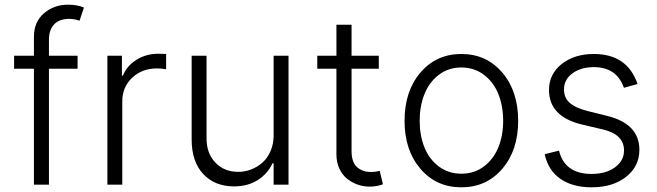

<svg xmlns="http://www.w3.org/2000/svg" viewBox="-20 -781 2779 812"><path d="M308.1 -545.4V-490.2H187V0H123.5V-490.2H39.6V-545.4H123.5V-625.5Q123.5 -688.5 166 -724.9Q208.5 -761.2 267.6 -761.2Q306.2 -761.2 335 -749L316.4 -693.4Q293.9 -701.2 272.9 -701.2Q231.4 -701.2 209.2 -678.2Q187 -655.3 187 -612.3V-545.4Z M434.1 0V-545.4H495.6V-461.4H500Q516.6 -502.9 557.4 -528.3Q598.1 -553.7 649.4 -553.7Q666 -553.7 682.6 -552.7V-488.3Q681.2 -488.3 674.6 -489.3Q668 -490.2 659.9 -491Q651.9 -491.7 644.5 -491.7Q580.6 -491.7 538.8 -452.1Q497.1 -412.6 497.1 -352.1V0Z M1137.2 -208.5V-545.4H1200.2V0H1137.2V-90.3H1132.3Q1112.3 -46.4 1070.1 -19.5Q1027.8 7.3 969.7 7.3Q888.7 7.3 839.6 -44.9Q790.5 -97.2 790.5 -191.9V-545.4H853.5V-195.8Q853.5 -132.3 890.9 -93.3Q928.2 -54.2 987.8 -54.2Q1016.1 -54.2 1042.5 -64.5Q1068.8 -74.7 1090.1 -93.5Q1111.3 -112.3 1124.3 -142.3Q1137.2 -172.4 1137.2 -208.5Z M1582 -545.4V-490.2H1466.8V-142.6Q1466.8 -95.2 1489.7 -74.5Q1512.7 -53.7 1548.8 -53.7Q1568.4 -53.7 1585.9 -58.6L1599.6 -1.5Q1572.3 8.3 1543.5 8.3Q1516.6 8.3 1491.9 -0.5Q1467.3 -9.3 1447 -25.9Q1426.8 -42.5 1414.8 -68.8Q1402.8 -95.2 1402.8 -127.4V-490.2H1321.8V-545.4H1402.8V-676.3H1466.8V-545.4Z M1690.9 -270Q1690.9 -395.5 1758.1 -474.1Q1825.2 -552.7 1931.2 -552.7Q2037.1 -552.7 2104.2 -474.1Q2171.4 -395.5 2171.4 -270Q2171.4 -145.5 2104.2 -67.1Q2037.1 11.2 1931.2 11.2Q1825.2 11.2 1758.1 -67.1Q1690.9 -145.5 1690.9 -270ZM1835.7 -77.1Q1876.5 -46.4 1931.2 -46.4Q1985.8 -46.4 2026.6 -77.1Q2067.4 -107.9 2087.6 -158Q2107.9 -208 2107.9 -270Q2107.9 -332 2087.9 -382.6Q2067.9 -433.1 2026.9 -464.4Q1985.8 -495.6 1931.2 -495.6Q1876.5 -495.6 1835.7 -464.4Q1794.9 -433.1 1774.9 -382.6Q1754.9 -332 1754.9 -270Q1754.9 -208 1774.9 -158Q1794.9 -107.9 1835.7 -77.1Z M2676.3 -425.8 2618.7 -409.7Q2587.9 -497.1 2491.7 -497.1Q2436.5 -497.1 2400.9 -470.7Q2365.2 -444.3 2365.2 -402.8Q2365.2 -367.7 2389.2 -346.2Q2413.1 -324.7 2464.8 -311.5L2547.4 -291Q2684.1 -257.3 2684.1 -147.5Q2684.1 -77.6 2627.9 -33.2Q2571.8 11.2 2481.9 11.2Q2401.4 11.2 2349.6 -24.9Q2297.9 -61 2283.7 -128.9L2344.2 -144Q2355.5 -95.7 2390.1 -70.6Q2424.8 -45.4 2481 -45.4Q2543 -45.4 2581.1 -73.5Q2619.1 -101.6 2619.1 -144.5Q2619.1 -212.4 2530.3 -233.4L2440.9 -254.4Q2301.8 -288.1 2301.8 -400.4Q2301.8 -467.3 2355.2 -510Q2408.7 -552.7 2491.7 -552.7Q2632.8 -552.7 2676.3 -425.8Z"/></svg>

Font: Interop Light
Style: Regular
Weight: 300
Designer: Rasmus Andersson, Google, Jang Haemin
Foundry: jhaemin
Version: Version 1.007